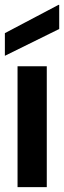

<svg xmlns="http://www.w3.org/2000/svg" viewBox="-25 -768 263 788"><path d="M47 0V-496H167V0ZM-5 -539V-632L215 -748H218V-649Z"/></svg>

Font: DM Sans 9pt 36pt SemiBold
Style: Regular
Weight: 600
Version: Version 4.004;gftools[0.9.30]